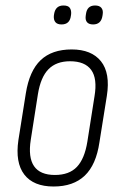

<svg xmlns="http://www.w3.org/2000/svg" viewBox="-20 -671 439 699"><path d="M175 8Q102 8 68.5 -35.5Q35 -79 47 -161L74 -331Q87 -413 128 -452Q169 -491 241 -491Q313 -491 347.5 -448Q382 -405 369 -322L342 -153Q330 -71 288.5 -31.5Q247 8 175 8ZM180 -34Q232 -34 260 -63.5Q288 -93 298 -155L324 -320Q335 -385 312 -416.5Q289 -448 235 -448Q185 -448 156.5 -419Q128 -390 118 -328L92 -162Q82 -98 104 -66Q126 -34 180 -34ZM319 -582Q304 -582 297 -590Q290 -598 292 -613L293 -620Q297 -651 326 -651Q342 -651 349 -642.5Q356 -634 354 -620L353 -613Q348 -582 319 -582ZM204 -582Q189 -582 182 -590Q175 -598 176 -613L177 -620Q182 -651 211 -651Q228 -651 234 -642.5Q240 -634 239 -620L238 -613Q234 -582 204 -582Z"/></svg>

Font: Sofia Sans Condensed Light
Style: Italic
Weight: 300
Italic angle: -9°
Version: Version 4.100